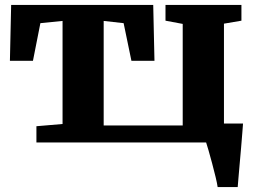

<svg xmlns="http://www.w3.org/2000/svg" viewBox="-20 -575 1042 775"><path d="M127 0V-65.5L232.5 -74.5V-490.5L143 -481.5L113 -329.5H20L25 -555H598.5L603.5 -329.5H510.5L479 -481.5L398.5 -490.5V-68.5H717.5V-478.5L648 -491.5V-555H954.5V-491.5L884 -479.5V0ZM858.5 180Q856.5 165.5 850.2 139.2Q844 113 836.2 84.2Q828.5 55.5 821.8 32.2Q815 9 812 0L776.5 -76.5H961Q960 -63.5 958 -37.5Q956 -11.5 953.2 21.2Q950.5 54 947.5 86Q944.5 118 942.5 143.5Q940.5 169 939.5 180Z"/></svg>

Font: Merriweather 20pt Black
Style: Regular
Weight: 900
Version: Version 2.100